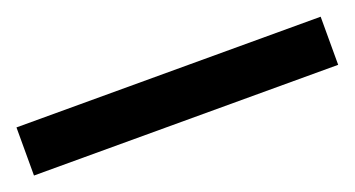

<svg xmlns="http://www.w3.org/2000/svg" viewBox="-27 -950 554 300"><g transform="rotate(-20 250.0 -800.0)"><path d="M502.9 -759.8H-2.9V-839.8H502.9Z"/></g></svg>

Font: Open Sans SemiBold
Style: Regular
Weight: 600
Designer: Monotype Design Team
Foundry: Monotype Imaging Inc.
Version: Version 3.003; ttfautohint (v1.8.4)